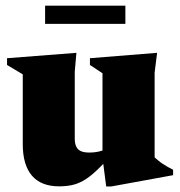

<svg xmlns="http://www.w3.org/2000/svg" viewBox="-20 -662 651 696"><path d="M251 -160Q251 -141 256.8 -129.8Q262.5 -118.5 274 -113.8Q285.5 -109 303.5 -109Q324 -109 341.8 -113.5Q359.5 -118 376 -128L389.5 -107Q355 -67 329.2 -43Q303.5 -19 282 -7Q260.5 5 239.5 9.2Q218.5 13.5 194.5 13.5Q129 13.5 95.8 -25.2Q62.5 -64 62.5 -139.5V-392.5L5.5 -426.5V-451L257 -470.5L251 -402.5ZM365 14 351.5 -89.5V-396.5L306 -426.5V-451L549.5 -470.5L540.5 -398.5V-91.5Q546.5 -86 553.8 -80Q561 -74 569.8 -68.2Q578.5 -62.5 588 -57Q597.5 -51.5 607.5 -46.5V-27L383 14ZM143.5 -575.5V-641.5H434.5V-575.5Z"/></svg>

Font: Newsreader 36pt ExtraBold
Style: Regular
Weight: 800
Designer: Hugues Gentile
Foundry: Production Type
Version: Version 1.003